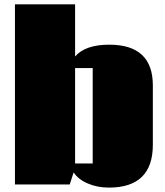

<svg xmlns="http://www.w3.org/2000/svg" viewBox="-20 -855 765 890"><path d="M328.1 -97.2H409.7V-539.6H328.1ZM484.9 14.6Q431.6 14.6 387.5 -4.2Q343.3 -22.9 321.3 -55.7L303.2 0H49.3V-835H328.1V-593.3Q375.5 -647.9 486.3 -647.9Q688.5 -647.9 688.5 -459V-184.1Q688.5 14.6 484.9 14.6Z"/></svg>

Font: Coda ExtraBold
Style: Regular
Weight: 800
Version: Version 2.001; ttfautohint (v0.8) -r 50 -G 200 -x